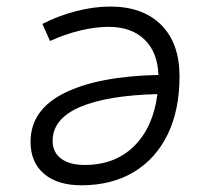

<svg xmlns="http://www.w3.org/2000/svg" viewBox="-20 -547 626 577"><path d="M306.6 -466.3Q266.1 -466.3 220 -455.1Q173.8 -443.8 130.4 -423.8L107.4 -475.1Q154.8 -499.5 208.5 -513.4Q262.2 -527.3 311 -527.3Q409.2 -527.3 464.4 -472.2Q519.5 -417 519.5 -317.9Q519.5 -216.3 483.9 -143.1Q448.2 -69.8 382.1 -30Q315.9 9.8 224.6 9.8Q152.8 9.8 112.3 -24.7Q71.8 -59.1 71.8 -120.6Q71.8 -216.8 173.3 -267.3Q274.9 -317.9 456.1 -321.8Q453.6 -390.1 414.3 -428.2Q375 -466.3 306.6 -466.3ZM453.1 -264.2Q301.3 -260.3 219.7 -225.1Q138.2 -189.9 138.2 -123.5Q138.2 -89.4 163.6 -70.3Q189 -51.3 234.9 -51.3Q325.7 -51.3 383.1 -107.9Q440.4 -164.6 453.1 -264.2Z"/></svg>

Font: Cascadia Code Light
Style: Italic
Weight: 300
Italic angle: -10°
Monospace: yes
Designer: Aaron Bell
Foundry: Saja Typeworks
Version: Version 2404.023; ttfautohint (v1.8.4)